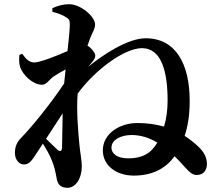

<svg xmlns="http://www.w3.org/2000/svg" viewBox="-20 -832 1040 913"><path d="M233 -467C246 -476 268 -489 292 -502L285 -435C217 -333 127 -224 81 -177C60 -156 51 -134 51 -105C51 -70 73 -49 96 -50C120 -50 135 -74 153 -102L184 -149C202 -121 218 -91 227 -68C239 -39 244 -13 249 14C253 42 266 61 301 61C339 61 369 18 369 -41C369 -69 362 -100 358 -140C352 -202 343 -303 349 -384V-386C430 -499 572 -603 655 -603C749 -603 777 -489 777 -354C777 -308 771 -266 760 -230C724 -240 683 -247 634 -247C545 -247 469 -194 469 -117C469 -44 534 3 616 3C710 3 771 -35 810 -89C832 -68 850 -47 862 -34C884 -11 897 1 917 0C947 0 964 -23 964 -52C964 -85 948 -111 924 -134C908 -149 886 -168 858 -186C873 -230 882 -283 882 -353C882 -527 816 -650 673 -650C587 -650 470 -572 399 -514L411 -528C425 -545 433 -554 433 -568C433 -579 416 -603 396 -615L407 -646C419 -678 432 -693 432 -716C432 -753 364 -812 309 -812C280 -812 255 -805 229 -793V-776C256 -769 277 -761 291 -752C309 -742 312 -736 312 -714C312 -691 307 -645 301 -589C246 -565 170 -535 143 -535C120 -535 103 -551 86 -576L72 -571C71 -552 70 -532 75 -516C87 -476 136 -429 180 -429C201 -429 213 -452 233 -467ZM728 -154C698 -102 656 -79 590 -79C536 -79 510 -102 510 -130C510 -168 556 -190 606 -190C652 -190 693 -175 728 -154ZM278 -293 275 -131C274 -112 266 -109 252 -121L199 -172Z"/></svg>

Font: Noto Serif CJK KR
Style: Bold
Weight: 700
Designer: Ryoko NISHIZUKA 西塚涼子 (kana & ideographs); Frank Grießhammer (Latin, Greek & Cyrillic); Wenlong ZHANG 张文龙 (bopomofo); San
Foundry: Adobe
Version: Version 2.001;hotconv 1.1.0;makeotfexe 2.6.0